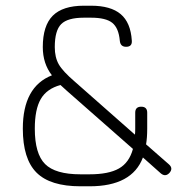

<svg xmlns="http://www.w3.org/2000/svg" viewBox="-20 -653 640 673"><path d="M262 0Q156 0 108 -48Q60 -96 60 -202Q60 -349 162 -389Q130 -430 130 -488Q130 -563 165 -598Q200 -633 274 -633H299Q368 -633 403 -603.5Q438 -574 442 -511Q444 -489 422 -489Q402 -489 400 -510Q396 -555 373.5 -573Q351 -591 299 -591H274Q217 -591 194.5 -568.5Q172 -546 172 -488Q172 -452 186 -427.5Q200 -403 242 -367L453 -181Q454 -188 454 -202V-258Q454 -279 475 -279Q496 -279 496 -258V-202Q496 -170 492 -147L572 -77Q588 -63 574 -47Q560 -32 544 -45L481 -101Q443 0 294 0ZM262 -42H294Q361 -42 397 -62.5Q433 -83 446 -131L214 -335Q198 -349 192 -355Q144 -342 123 -306Q102 -270 102 -202Q102 -114 138 -78Q174 -42 262 -42Z"/></svg>

Font: Jura Light
Style: Regular
Weight: 300
Designer: Daniel Johnson, Alexei Vanyashin
Foundry: Daniel Johnson
Version: Version 5.103